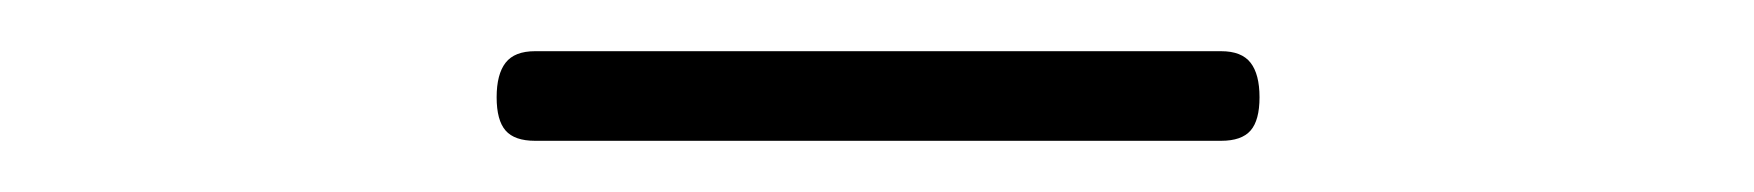

<svg xmlns="http://www.w3.org/2000/svg" viewBox="-20 -771 685 75"><path d="M189 -716Q181 -716 177.5 -720Q174 -724 174 -733Q174 -742 177.5 -746.5Q181 -751 189 -751H457Q465 -751 468.5 -746.5Q472 -742 472 -733Q472 -724 468.5 -720Q465 -716 457 -716Z"/></svg>

Font: Playwrite BR Thin
Style: Regular
Weight: 250
Version: Version 1.003